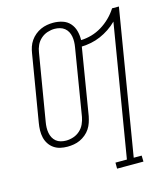

<svg xmlns="http://www.w3.org/2000/svg" viewBox="-136 -848 1021 1168"><g transform="rotate(-15 375.0 -264.0)"><path d="M455 215V177H527L665 -655Q642 -632 615 -614Q588 -596 559 -583.5Q530 -571 500 -565Q470 -559 440 -558L371 -138Q367 -118 360.5 -98.5Q354 -79 342.5 -61.5Q331 -44 314 -30Q297 -16 278.5 -7.5Q260 1 239.5 4.5Q219 8 199 8Q176 8 154 3Q132 -2 114 -14.5Q96 -27 84 -45.5Q72 -64 67 -85.5Q62 -107 62.5 -130.5Q63 -154 67 -177L137 -597Q140 -617 146.5 -636.5Q153 -656 165 -673.5Q177 -691 194 -705Q211 -719 230 -727.5Q249 -736 269 -739.5Q289 -743 308 -743Q339 -743 367 -734Q395 -725 413.5 -704Q432 -683 439.5 -655Q447 -627 446 -597Q479 -598 512.5 -607.5Q546 -617 576.5 -635.5Q607 -654 633 -679.5Q659 -705 678 -735H721L570 177H620L621 215ZM200 -30Q223 -30 246 -37.5Q269 -45 287.5 -61.5Q306 -78 316 -100Q326 -122 330 -144L399 -564Q402 -581 402.5 -598Q403 -615 400 -631.5Q397 -648 389.5 -662Q382 -676 369.5 -686Q357 -696 340.5 -700.5Q324 -705 307 -705Q285 -705 262 -697.5Q239 -690 220.5 -673.5Q202 -657 192 -635Q182 -613 179 -591L109 -171Q106 -154 105.5 -137Q105 -120 108 -103.5Q111 -87 118.5 -73Q126 -59 138 -49Q150 -39 166.5 -34.5Q183 -30 200 -30Z"/></g></svg>

Font: Iosevka Etoile Extralight
Style: Italic
Weight: 200
Italic angle: -9°
Designer: Belleve Invis
Foundry: Belleve Invis
Version: Version 22.1.2; ttfautohint (v1.8.4)